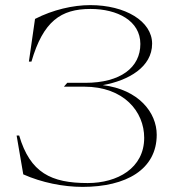

<svg xmlns="http://www.w3.org/2000/svg" viewBox="-20 -716 694 751"><path d="M303 15C473 15 593 -53 593 -189C593 -276 522 -366 382 -383C483 -401 575 -454 575 -545C575 -633 470 -696 333 -696C266 -696 187 -678 117 -642L93 -475H103C149 -633 218 -681 334 -681C439 -681 529 -635 529 -544C529 -453 453 -392 313 -392H243L230 -377H309C465 -377 544 -279 544 -177C544 -58 439 0 323 0C180 0 98 -40 55 -186H45L71 -34C143 -2 227 15 303 15Z"/></svg>

Font: Sprat Thin
Style: Regular
Weight: 100
Designer: Ethan Nakache
Foundry: Collletttivo
Version: Version 2.000;Glyphs 3.2 (3217)